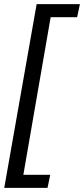

<svg xmlns="http://www.w3.org/2000/svg" viewBox="-32 -770 404 925"><path d="M-11.5 135 144.5 -750H353L339.5 -687H212L80.5 72H210L197 135Z"/></svg>

Font: Cabin Condensed
Style: Italic
Weight: 400
Width: 3
Italic angle: -10°
Designer: Pablo Impallari
Foundry: Pablo Impallari. http://www.impallari.com Igino Marini. http://www.ikern.com
Version: Version 3.001; ttfautohint (v1.8.3)